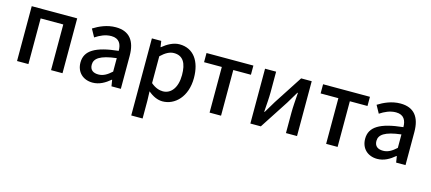

<svg xmlns="http://www.w3.org/2000/svg" viewBox="-57 -1100 4173 1860"><g transform="rotate(15 2029.5 -170.5)"><path d="M86 0H200V-458H427V0H542V-550H86Z M845 13C913 13 969 -20 1020 -63H1023L1033 0H1127V-331C1127 -480 1064 -564 927 -564C839 -564 762 -528 705 -492L748 -414C795 -445 847 -470 907 -470C988 -470 1012 -415 1012 -350C783 -326 683 -265 683 -146C683 -49 750 13 845 13ZM880 -78C831 -78 794 -98 794 -154C794 -215 848 -258 1012 -277V-142C967 -101 928 -78 880 -78Z M1291 223H1405V45L1402 -49C1449 -9 1498 13 1547 13C1671 13 1784 -96 1784 -284C1784 -453 1706 -564 1566 -564C1505 -564 1445 -530 1397 -490H1394L1385 -550H1291ZM1525 -82C1490 -82 1448 -95 1405 -132V-401C1452 -446 1493 -468 1536 -468C1628 -468 1665 -399 1665 -282C1665 -153 1605 -82 1525 -82Z M2017 0H2132V-458H2309V-550H1839V-458H2017Z M2426 0H2531L2719 -289C2739 -321 2769 -371 2789 -406H2794C2789 -334 2783 -262 2783 -205V0H2894V-550H2788L2601 -262C2582 -229 2550 -178 2531 -145H2526C2531 -217 2537 -288 2537 -345V-550H2426Z M3186 0H3301V-458H3478V-550H3008V-458H3186Z M3700 13C3768 13 3824 -20 3875 -63H3878L3888 0H3982V-331C3982 -480 3919 -564 3782 -564C3694 -564 3617 -528 3560 -492L3603 -414C3650 -445 3702 -470 3762 -470C3843 -470 3867 -415 3867 -350C3638 -326 3538 -265 3538 -146C3538 -49 3605 13 3700 13ZM3735 -78C3686 -78 3649 -98 3649 -154C3649 -215 3703 -258 3867 -277V-142C3822 -101 3783 -78 3735 -78Z"/></g></svg>

Font: Spoqa Han Sans Neo Medium
Style: Regular
Weight: 500
Designer: [Spoqa Han Sans Neo] Dong-huui Kim  Younghwa Kang  Yujin Lee  [Noto Sans] Ryoko NISHIZUKA  (kana & ideographs); Paul D. 
Foundry: Spoqa (http://www.spoqa-han-sans.com)
Version: Version 1.000